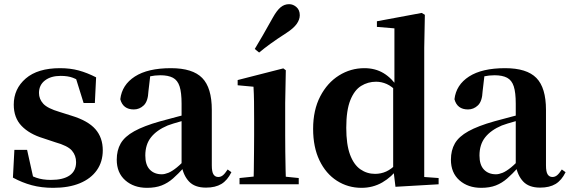

<svg xmlns="http://www.w3.org/2000/svg" viewBox="-20 -884 2734 921"><path d="M235 17Q179 17 132.5 4.5Q86 -8 42 -32L49 -165H110L142 -21L91 -28V-64Q124 -42 154 -31.5Q184 -21 224 -21Q283 -21 314 -42.5Q345 -64 345 -106Q345 -138 325 -161.5Q305 -185 244 -202L187 -221Q121 -241 83.5 -280Q46 -319 46 -382Q46 -458 103.5 -507.5Q161 -557 268 -557Q317 -557 357.5 -546Q398 -535 441 -513L435 -390H381L338 -528L383 -512V-482Q353 -502 329.5 -511Q306 -520 271 -520Q224 -520 195.5 -498Q167 -476 167 -438Q167 -409 187.5 -386.5Q208 -364 266 -347L323 -329Q402 -305 437.5 -264.5Q473 -224 473 -163Q473 -108 444.5 -67.5Q416 -27 363 -5Q310 17 235 17Z M685 17Q622 17 581 -19Q540 -55 540 -118Q540 -163 559 -196Q578 -229 624 -254.5Q670 -280 748 -302Q787 -313 837.5 -326Q888 -339 928 -349V-323Q888 -313 848 -302Q808 -291 784 -282Q732 -260 704.5 -225.5Q677 -191 677 -138Q677 -93 698.5 -70.5Q720 -48 756 -48Q770 -48 787.5 -55Q805 -62 828.5 -81Q852 -100 884 -136L901 -81H863Q835 -50 810 -28Q785 -6 755.5 5.5Q726 17 685 17ZM968 16Q914 16 886.5 -13.5Q859 -43 851 -92V-95V-387Q851 -440 841.5 -469.5Q832 -499 809.5 -511Q787 -523 749 -523Q724 -523 697.5 -517.5Q671 -512 634 -498L701 -523L692 -446Q690 -398 669.5 -378.5Q649 -359 622 -359Q570 -359 557 -408Q565 -477 627 -517Q689 -557 800 -557Q904 -557 950 -510Q996 -463 996 -357V-91Q996 -60 1004 -47.5Q1012 -35 1027 -35Q1039 -35 1049 -43Q1059 -51 1072 -71L1090 -58Q1071 -19 1042 -1.5Q1013 16 968 16Z M1129 0V-30L1235 -41H1305L1413 -30V0ZM1196 0Q1197 -26 1197.5 -68Q1198 -110 1198.5 -156Q1199 -202 1199 -236V-313Q1199 -363 1198.5 -398Q1198 -433 1196 -468L1120 -475V-500L1339 -556L1351 -547L1348 -390V-236Q1348 -202 1348.5 -156Q1349 -110 1350 -68Q1351 -26 1352 0ZM1202 -649Q1220 -679 1239.5 -712.5Q1259 -746 1289 -800Q1308 -834 1326 -849Q1344 -864 1367 -864Q1386 -864 1402 -850Q1418 -836 1418 -811Q1418 -790 1403 -769Q1388 -748 1354 -726Q1306 -695 1276.5 -673.5Q1247 -652 1223 -632Z M1714 17Q1649 17 1596 -17Q1543 -51 1512.5 -114.5Q1482 -178 1482 -266Q1482 -356 1516 -421.5Q1550 -487 1606 -522Q1662 -557 1728 -557Q1780 -557 1820 -533Q1860 -509 1894 -458H1903L1885 -443Q1860 -470 1835 -481Q1810 -492 1784 -492Q1745 -492 1712.5 -472Q1680 -452 1660.5 -403.5Q1641 -355 1641 -271Q1641 -191 1659 -142.5Q1677 -94 1708.5 -72Q1740 -50 1779 -50Q1808 -50 1833 -61.5Q1858 -73 1882 -98L1903 -80H1892Q1859 -35 1814 -9Q1769 17 1714 17ZM1877 12 1866 -79V-81V-464L1872 -476V-748L1788 -755V-782L2003 -822L2018 -813L2015 -655V-35L2084 -30V0Z M2288 17Q2225 17 2184 -19Q2143 -55 2143 -118Q2143 -163 2162 -196Q2181 -229 2227 -254.5Q2273 -280 2351 -302Q2390 -313 2440.5 -326Q2491 -339 2531 -349V-323Q2491 -313 2451 -302Q2411 -291 2387 -282Q2335 -260 2307.5 -225.5Q2280 -191 2280 -138Q2280 -93 2301.5 -70.5Q2323 -48 2359 -48Q2373 -48 2390.5 -55Q2408 -62 2431.5 -81Q2455 -100 2487 -136L2504 -81H2466Q2438 -50 2413 -28Q2388 -6 2358.5 5.5Q2329 17 2288 17ZM2571 16Q2517 16 2489.5 -13.5Q2462 -43 2454 -92V-95V-387Q2454 -440 2444.5 -469.5Q2435 -499 2412.5 -511Q2390 -523 2352 -523Q2327 -523 2300.5 -517.5Q2274 -512 2237 -498L2304 -523L2295 -446Q2293 -398 2272.5 -378.5Q2252 -359 2225 -359Q2173 -359 2160 -408Q2168 -477 2230 -517Q2292 -557 2403 -557Q2507 -557 2553 -510Q2599 -463 2599 -357V-91Q2599 -60 2607 -47.5Q2615 -35 2630 -35Q2642 -35 2652 -43Q2662 -51 2675 -71L2693 -58Q2674 -19 2645 -1.5Q2616 16 2571 16Z"/></svg>

Font: Noto Serif TC ExtraLight ExtraBold
Style: Regular
Weight: 800
Version: Version 2.002-H1;hotconv 1.1.0;makeotfexe 2.6.0